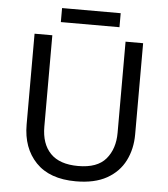

<svg xmlns="http://www.w3.org/2000/svg" viewBox="-58 -958 847 969"><g transform="rotate(5 365.5 -473.5)"><path d="M640 -303Q640 -229 610 -169.5Q580 -110 518.5 -75.5Q457 -41 362 -41Q229 -41 159.5 -113.5Q90 -186 90 -305V-765H180V-302Q180 -215 226.5 -167Q273 -119 367 -119Q464 -119 507.5 -170.5Q551 -222 551 -303V-765H640ZM514 -906V-835H217V-906Z"/></g></svg>

Font: Noto Sans Tamil UI
Style: Regular
Weight: 400
Designer: Jelle Bosma - Monotype Design Team
Foundry: Monotype Imaging Inc.
Version: Version 2.004; ttfautohint (v1.8.4.7-5d5b)